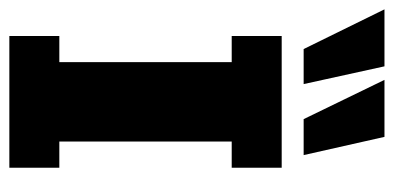

<svg xmlns="http://www.w3.org/2000/svg" viewBox="-261 -607 843 411"><g transform="rotate(90 160.5 -401.5)"><path d="M32 0V-107H88V-476H32V-583H314V-476H258V-107H314V0ZM210 -630 126 -803H248L287 -630ZM60 -630 -25 -803H97L135 -630Z"/></g></svg>

Font: Rokkitt ExtraBold
Style: Regular
Weight: 800
Version: Version 3.103